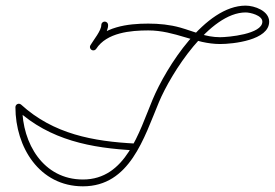

<svg xmlns="http://www.w3.org/2000/svg" viewBox="-20 -644 968 676"><path d="M348.3 -568C341.7 -567.8 336.5 -562.3 336.6 -555.7C337.1 -536.9 309.2 -503 298.3 -484.7C294.9 -479 296.8 -471.6 302.5 -468.2C308.2 -464.8 315.5 -466.7 318.9 -472.4C318.9 -472.4 318.9 -472.4 318.9 -472.4C332.8 -495.6 361.3 -530 360.6 -556.3C360.4 -562.9 354.9 -568.2 348.3 -568ZM318.7 -472C318.7 -472 318.7 -472 318.7 -472C355.7 -529.4 440.3 -536.9 501.9 -536.9C597.4 -536.9 666.8 -489 754.9 -489C799.9 -489 927.7 -502.2 927.7 -567.7C927.7 -605.9 875.9 -624.2 844.9 -624.2C701.9 -624.2 565.2 -407.8 517.4 -293.6C469.2 -178.5 423.2 -12 272 -12C132.2 -12 58.3 -139.6 58.3 -266.8C58.3 -273.4 52.9 -278.8 46.3 -278.8C39.7 -278.8 34.3 -273.4 34.3 -266.8C34.3 -126.2 118.6 12 272 12C437 12 486.9 -158.5 539.6 -284.4C582 -385.8 717.8 -600.2 844.9 -600.2C861.1 -600.2 903.7 -590 903.7 -567.7C903.7 -523.6 782.9 -513 754.9 -513C702.9 -513 663.3 -533.1 614.7 -546.9C577.9 -557.2 540 -560.9 501.9 -560.9C431 -560.9 340.7 -550.4 298.5 -485C294.9 -479.5 296.5 -472.1 302.1 -468.5C307.7 -464.9 315.1 -466.5 318.7 -472ZM38.2 -257.9C38.2 -257.9 38.2 -257.9 38.2 -257.9C156.2 -150.2 301 -122.5 455.9 -114.5C462.5 -114.1 468.1 -119.2 468.5 -125.9C468.8 -132.5 463.7 -138.1 457.1 -138.5C457.1 -138.5 457.1 -138.5 457.1 -138.5C308 -146.1 168.1 -171.9 54.4 -275.6C49.5 -280.1 41.9 -279.7 37.4 -274.8C32.9 -270 33.3 -262.4 38.2 -257.9Z"/></svg>

Font: FRB American Cursive Guidelines Arrows Light
Style: Italic
Weight: 300
Italic angle: -25°
Version: Version 2.0;Modular Font Editor K font №1